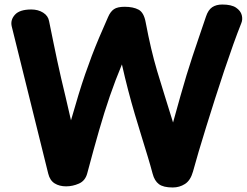

<svg xmlns="http://www.w3.org/2000/svg" viewBox="-20 -810 1091 849"><path d="M31.9 -693.1Q25.1 -721.6 46 -744.8Q66.9 -768.1 118.3 -768.1Q148.7 -768.1 170.9 -754Q193.1 -739.9 197.1 -716.1Q207.8 -663.4 216.5 -621.1Q225.2 -578.8 233.2 -541.2Q241.1 -503.7 250.2 -464.8Q259.3 -426 270.1 -381Q280.9 -336 293.9 -278Q311.9 -341 327.1 -390.8Q342.3 -440.6 356.7 -482.2Q371.1 -523.8 385.9 -562.9Q400.8 -602.1 418.3 -643.5Q435.8 -684.9 457.9 -734.7Q468.3 -758.9 483.9 -769.4Q499.4 -780 531.1 -780Q569.2 -780 592.8 -767.3Q616.3 -754.6 624.1 -711.6Q636.1 -648.3 648.2 -596.8Q660.3 -545.3 674.8 -496.2Q689.2 -447.1 706.7 -392.2Q724.2 -337.3 745.2 -268.3Q763.2 -333.3 777.6 -384.4Q792 -435.4 804.9 -477.9Q817.9 -520.4 831.1 -560.4Q844.2 -600.3 858.9 -642.9Q873.6 -685.6 890.9 -737Q900.6 -766.2 918.3 -778.1Q936 -790 962.9 -790Q1003.2 -790 1023.7 -776.2Q1044.1 -762.3 1049 -743.2Q1053.9 -724.1 1047.1 -707.8Q1030.9 -667.3 1011.4 -613.1Q992 -558.9 971.4 -497.4Q950.9 -435.9 930.7 -372.8Q910.6 -309.7 892 -249.8Q873.4 -189.9 858.2 -138.6Q843 -87.2 833.2 -50.8Q822.2 -12 797.9 3.5Q773.7 19 743.9 19Q702.2 19 682.7 4.3Q663.2 -10.4 655.1 -41.2Q645.7 -76.8 633.1 -118.2Q620.4 -159.7 606 -206.6Q591.6 -253.4 576.2 -305Q560.9 -356.6 546.5 -411.9Q532.1 -467.2 519.1 -525.2Q490.1 -455.7 465.9 -385.5Q441.7 -315.3 418.1 -233.3Q394.4 -151.2 365.8 -43.7Q357.1 -10.6 329.2 1.7Q301.3 14 272.3 14Q242.6 14 221.6 0.9Q200.7 -12.1 193.3 -42.1Z"/></svg>

Font: Playpen Sans
Style: Regular
Weight: 400
Designer: Laura Meseguer, Veronika Burian, José Scaglione, Kostas Bartsokas, Vera Evstafieva, Tom Grace, Yorlmar Campos
Foundry: TypeTogether
Version: Version 2.000